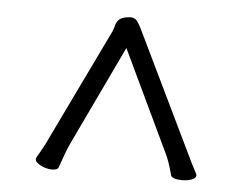

<svg xmlns="http://www.w3.org/2000/svg" viewBox="-40 -749 680 539"><g transform="rotate(5 300.0 -479.5)"><path d="M143 -265Q140 -257 125 -257Q109 -257 93 -265Q77 -273 77 -282Q77 -285 78 -287Q98 -320 110 -347L260 -658Q263 -665 265.5 -674.5Q268 -684 273 -690Q278 -696 291 -700Q303 -702 306 -702Q318 -702 323.5 -696Q329 -690 333 -682.5Q337 -675 339 -671L497 -344Q515 -305 529 -280L530 -276Q530 -268 518 -263.5Q506 -259 490 -259Q478 -259 469 -262Q460 -265 459 -271Q448 -312 438 -331L303 -615L168 -331Q158 -309 143 -265Z"/></g></svg>

Font: Iansui 0.93
Style: Regular
Weight: 400
Designer: But Ko / Fontworks Inc.
Foundry: zi-hi.com / Fontworks Inc.
Version: Version 0.931